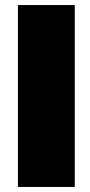

<svg xmlns="http://www.w3.org/2000/svg" viewBox="-20 -725 356 760"><path d="M276 15V-705H51V15Z"/></svg>

Font: Repo ExtraBlack
Style: Regular
Weight: 400
Designer: Stefan Peev
Foundry: Context Ltd
Version: Version 001.502